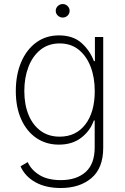

<svg xmlns="http://www.w3.org/2000/svg" viewBox="-20 -732 632 968"><path d="M286.6 215.9Q210.2 215.9 158 186.4Q105.8 157 83.5 106.5L119.7 85.2Q137.4 125 179.2 150.6Q220.9 176.1 286.6 176.1Q365.4 176.1 411.4 135.5Q457.4 94.8 457.4 11V-124.6H453.1Q434.3 -71.7 389.2 -37.3Q344.1 -2.8 277 -2.8Q212.4 -2.8 163.4 -36.2Q114.3 -69.6 87 -130.3Q59.7 -191.1 59.7 -272.7Q59.7 -354.8 86.5 -418.1Q113.3 -481.5 162.3 -517.6Q211.3 -553.6 277.3 -553.6Q348.4 -553.6 391.2 -515.1Q433.9 -476.6 453.5 -423.7H458.5V-545.5H500.4V12.8Q500.4 115.4 441.2 165.7Q382.1 215.9 286.6 215.9ZM280.9 -43Q362.9 -43 410.3 -104.8Q457.7 -166.5 457.7 -273.1Q457.7 -342 436.6 -396.3Q415.5 -450.6 376.1 -481.9Q336.6 -513.1 280.9 -513.1Q224.4 -513.1 184.5 -481.4Q144.5 -449.6 123.6 -395.2Q102.6 -340.9 102.6 -273.1Q102.6 -204.9 123.9 -153.1Q145.2 -101.2 185.2 -72.1Q225.1 -43 280.9 -43ZM296.2 -643.5Q282 -643.5 271.5 -653.4Q261 -663.4 261 -677.6Q261 -691.4 271.5 -701.5Q282 -711.6 296.2 -711.6Q310.7 -711.6 320.8 -701.5Q331 -691.4 331 -677.6Q331 -663.4 320.8 -653.4Q310.7 -643.5 296.2 -643.5Z"/></svg>

Font: Inter UI Extra Light
Style: Regular
Weight: 200
Designer: Rasmus Andersson
Foundry: rsms
Version: 3.2;8d6f07862